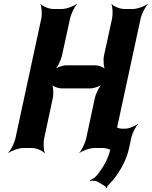

<svg xmlns="http://www.w3.org/2000/svg" viewBox="-20 -757 776 982"><path d="M567 -50 699 -661C704 -685 723 -722 736 -735L735 -737C720 -725 683 -711 660 -711H616C593 -711 560 -725 551 -737L550 -735C556 -722 558 -685 553 -661L512 -473C507 -449 510 -409 520 -397L522 -399C515 -412 486 -423 467 -423H320C301 -423 268 -412 255 -399L257 -397C273 -409 292 -449 297 -473L338 -661C343 -685 361 -722 373 -735L372 -737C357 -725 320 -711 297 -711H253C230 -711 197 -725 188 -737L187 -735C193 -722 196 -685 191 -661L59 -50C54 -26 35 11 23 24V26C38 14 76 0 99 0H143C166 0 198 14 207 26L209 24C203 11 201 -26 206 -50L250 -255C255 -279 253 -319 243 -331L240 -329C247 -316 276 -305 295 -305H442C461 -305 494 -316 507 -329L506 -331C490 -319 470 -279 465 -255L421 -50C416 -26 398 11 386 24V26C401 14 439 0 462 0H506C529 0 561 14 570 26L572 24C565 11 562 -26 567 -50ZM480 173 517 195C520 196 523 202 522 205L526 204C527 201 529 195 531 193C541 183 552 171 563 158C594 117 627 64 641 -3L651 -51C656 -74 674 -110 686 -122L685 -124C672 -112 640 -99 621 -99H603C584 -99 557 -113 549 -125L547 -123C556 -110 562 -73 557 -49L545 4C532 62 506 100 478 137C470 148 450 162 440 165L441 169C451 166 470 167 480 173Z"/></svg>

Font: Asimov
Style: EdgeExtremeIt
Weight: 500
Designer: Google
Version: Version 2.000980: 2014